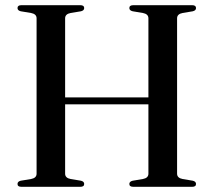

<svg xmlns="http://www.w3.org/2000/svg" viewBox="-20 -720 823 740"><path d="M231 -50.5Q231 -34 252.5 -30L292 -23.5Q304.5 -20.5 304.5 -11Q304.5 0 289.5 0H62.5Q47.5 0 47.5 -11Q47.5 -20.5 60 -23.5L99.5 -30Q121 -34 121 -50.5V-649.5Q121 -666 99.5 -670L60 -676.5Q47.5 -679.5 47.5 -689Q47.5 -700 62.5 -700H289.5Q304.5 -700 304.5 -689Q304.5 -679.5 292 -676.5L252.5 -670Q231 -666 231 -649.5V-344.5H552V-649.5Q552 -666 530.5 -670L491.5 -676.5Q478.5 -679.5 478.5 -689Q478.5 -700 494 -700H720.5Q735.5 -700 735.5 -689Q735.5 -679.5 723 -676.5L684 -670Q662.5 -666 662.5 -649.5V-50.5Q662.5 -34 684 -30L723 -23.5Q735.5 -20.5 735.5 -11Q735.5 0 720.5 0H494Q478.5 0 478.5 -11Q478.5 -20.5 491.5 -23.5L530.5 -30Q552 -34 552 -50.5V-318H231Z"/></svg>

Font: Fraunces 72pt S000
Style: Regular
Weight: 400
Version: Version 1.000; ttfautohint (v1.8.3)